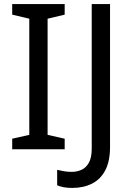

<svg xmlns="http://www.w3.org/2000/svg" viewBox="-20 -734 652 944"><path d="M298 0H40V-52L124 -71V-642L40 -662V-714H298V-662L214 -642V-71L298 -52ZM335 190Q311 190 293 186.5Q275 183 261 177V101Q277 105 295 108Q313 111 333 111Q358 111 380.5 101Q403 91 417 66Q431 41 431 -4V-714H521V-11Q521 58 498 102.5Q475 147 433 168.5Q391 190 335 190Z"/></svg>

Font: Noto Sans Tamil
Style: Regular
Weight: 400
Designer: Jelle Bosma - Monotype Design Team
Foundry: Monotype Imaging Inc.
Version: Version 2.003